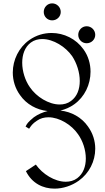

<svg xmlns="http://www.w3.org/2000/svg" viewBox="-20 -655 622 1141"><path d="M290 -534C318 -534 341 -556 341 -584C341 -612 318 -635 290 -635C262 -635 240 -612 240 -584C240 -556 262 -534 290 -534ZM495 -398C523 -398 546 -420 546 -448C546 -476 523 -499 495 -499C467 -499 445 -476 445 -448C445 -420 467 -398 495 -398ZM304 466C354 466 406 449 448 419C510 375 546 303 546 229C546 183 532 137 503 97C465 42 404 9 339 2C368 -5 396 -17 421 -35C483 -79 518 -153 518 -229C518 -275 505 -322 476 -362C432 -424 360 -459 287 -459C241 -459 195 -446 154 -417C92 -373 56 -299 56 -224C56 -177 70 -130 99 -90C137 -35 198 -2 263 5C234 12 206 24 181 42C145 72 141 79 132 97L153 110C164 94 172 80 200 62C220 48 243 42 268 42C333 42 406 87 444 143C472 182 490 236 490 287C490 333 475 377 439 404C419 419 395 425 371 425C305 425 232 379 193 323L134 362C170 435 236 466 304 466ZM335 -34C269 -34 196 -80 158 -136C130 -175 112 -231 112 -282C112 -330 127 -375 163 -402C183 -417 207 -423 231 -423C297 -423 370 -377 409 -321C436 -280 454 -225 454 -174C454 -126 439 -82 402 -55C382 -40 359 -34 335 -34Z"/></svg>

Font: Cantique Normal
Style: Regular
Weight: 400
Designer: Sébastien Hayez
Foundry: Sébastien Hayez & Ariel Martín Pérez
Version: Version 1.000;hotconv 1.0.109;makeotfexe 2.5.65596